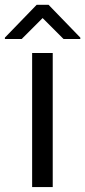

<svg xmlns="http://www.w3.org/2000/svg" viewBox="-54 -761 347 781"><path d="M76.7 0V-545.5H160.5V0ZM34.1 -602.3 119.3 -687.5 204.5 -602.3H272.7V-608L143.5 -741.5H95.2L-34.1 -608V-602.3Z"/></svg>

Font: Inter UI
Style: Regular
Weight: 400
Designer: Rasmus Andersson
Foundry: rsms
Version: 3.2;8d6f07862